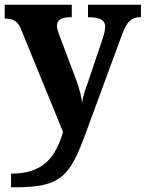

<svg xmlns="http://www.w3.org/2000/svg" viewBox="-20 -556 619 816"><path d="M27 182V240H44C241 240 278 194 348 0L499 -410C519 -464 538 -482 575 -483H579V-536H354V-483H358C402 -482 427 -472 427 -443C427 -431 422 -407 417 -394L351 -198C347 -188 331 -146 329 -118C326 -145 320 -173 301 -224L232 -407C228 -417 222 -435 222 -446C222 -474 245 -483 282 -483H285V-536H0V-477H4C32 -476 53 -470 68 -435L248 5C216 111 166 182 27 182Z"/></svg>

Font: Noto Serif NP Hmong
Style: Bold
Weight: 700
Designer: Dalton Maag Ltd
Foundry: Dalton Maag Ltd
Version: Version 1.001